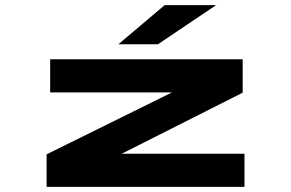

<svg xmlns="http://www.w3.org/2000/svg" viewBox="-20 -732 1140 752"><path d="M162.5 0V-127.5L653.5 -370H176.5V-500H930.5V-369L457 -130H937.5V0ZM598.5 -558.5H443.5L625 -712H826.5Z"/></svg>

Font: Trispace Expanded
Style: Bold
Weight: 700
Width: 7
Designer: Tyler Finck
Foundry: Etcetera Type Company
Version: Version 1.210; ttfautohint (v1.8.3)